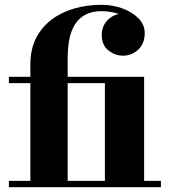

<svg xmlns="http://www.w3.org/2000/svg" viewBox="-20 -780 706 800"><path d="M106.5 0V-511.5Q106.5 -574.5 130.2 -621Q154 -667.5 195.2 -698.5Q236.5 -729.5 290 -744.8Q343.5 -760 403 -760Q448.5 -760 489.8 -745Q531 -730 557 -703.5Q583 -677 583 -642.5Q583 -598.5 556 -573.2Q529 -548 492.5 -548Q460 -548 432 -569.8Q404 -591.5 404 -635Q404 -662 417 -682Q430 -702 450.2 -712.8Q470.5 -723.5 492.5 -723.5Q526.5 -723.5 554.2 -701.2Q582 -679 582 -642.5H556Q556 -671 532.2 -691.2Q508.5 -711.5 473 -722.5Q437.5 -733.5 403 -733.5Q358 -733.5 326.5 -713.2Q295 -693 278.5 -650Q262 -607 262 -540V0ZM17 0V-26.5H650.5V0ZM417 0V-433.5H17V-460H580.5V0Z"/></svg>

Font: Bodoni Moda 9pt ExtraBold
Style: Regular
Weight: 800
Designer: Owen Earl
Foundry: indestructible type
Version: Version 2.005